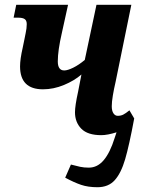

<svg xmlns="http://www.w3.org/2000/svg" viewBox="-20 -556 611 804"><path d="M253 188 277 133Q299 139 315.5 142.5Q332 146 352 146Q388 146 414.5 114.5Q441 83 460 22L468 -2Q430 10 404 10Q347 10 320.5 -17Q294 -44 294 -86Q294 -113 307 -172L321 -244Q291 -218 247.5 -200Q204 -182 160 -182Q64 -182 64 -278Q64 -308 75 -356Q77 -365 82 -390Q83 -397 87.5 -417.5Q92 -438 92 -455Q92 -470 83.5 -476Q75 -482 56 -482H37L48 -536H265L239 -418Q222 -344 222 -299Q222 -261 249 -261Q263 -261 286.5 -272.5Q310 -284 335 -305L384 -536H530L464 -213Q457 -183 452.5 -156Q448 -129 448 -111Q448 -92 455 -81.5Q462 -71 473 -71Q486 -71 496 -76Q506 -81 522 -94L542 -60Q521 53 504 111Q487 169 460.5 198.5Q434 228 388 228Q349 228 319.5 218Q290 208 253 188Z"/></svg>

Font: Noto Serif CondExtraBold
Style: Italic
Weight: 800
Width: 3
Italic angle: -12°
Designer: Monotype Design Team
Foundry: Monotype Imaging Inc.
Version: Version 1.001